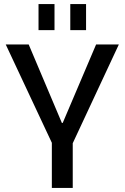

<svg xmlns="http://www.w3.org/2000/svg" viewBox="-20 -917 608 937"><path d="M8 -700H120L282 -317H286L449 -700H560L335 -218H234ZM233 -269H335V0H233ZM246 -897V-770H168V-897ZM400 -897V-770H323V-897Z"/></svg>

Font: Pathway Extreme Medium
Style: Regular
Weight: 500
Designer: Eduardo Rodriguez Tunni
Foundry: Eduardo Rodriguez Tunni
Version: Version 1.001;gftools[0.9.26]